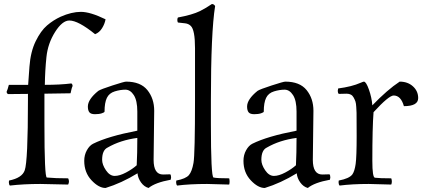

<svg xmlns="http://www.w3.org/2000/svg" viewBox="-20 -915 2100 955"><path d="M319 3 181 0Q98 0 29 8Q24 2 24 -9L25 -17Q90 -30 103 -68Q119 -113 119 -415V-448L20 -447Q13 -451 13 -459Q18 -469 24 -493H120Q121 -509 126.5 -583.5Q132 -658 157.5 -710Q183 -762 214 -788.5Q245 -815 282 -832Q336 -856 382.5 -856Q429 -856 505 -819Q501 -796 487.5 -774.5Q474 -753 453 -745Q369 -813 325 -813Q290 -813 254 -756Q218 -699 211 -631.5Q204 -564 203 -493Q279 -493 335 -500Q341 -496 341 -487Q337 -479 334.5 -466.5Q332 -454 331 -451L201 -449V-299Q201 -33 213 -32Q254 -28 319 -28Q323 -20 323 -12.5Q323 -5 319 3Z M747 -364 744 -120Q744 -47 791 -47L827 -48Q831 -43 831 -32L829 -21Q752 -7 719 20Q697 14 681.5 -7.5Q666 -29 664 -53Q584 -4 505 20Q471 20 435 -18.5Q399 -57 399 -115Q399 -144 412 -167.5Q425 -191 443 -200Q517 -237 663 -265V-360Q663 -415 645.5 -442Q628 -469 603.5 -469Q579 -469 551 -460.5Q523 -452 511.5 -428Q500 -404 500 -360Q500 -356 486.5 -351.5Q473 -347 452.5 -347Q432 -347 424.5 -356.5Q417 -366 417 -385Q417 -421 469 -463Q481 -471 539.5 -490Q598 -509 607 -509Q679 -509 713 -467Q747 -425 747 -364ZM660 -93Q663 -152 663 -229Q579 -218 515 -181Q488 -168 488 -120Q488 -96 507 -68Q526 -40 550.5 -40Q575 -40 607 -57Q639 -74 660 -93Z M1120 3 1010 0Q924 0 861 8Q856 2 856 -9L857 -17Q904 -26 919.5 -44Q935 -62 942.5 -105Q950 -148 950 -419V-675Q950 -766 929 -786Q918 -797 901 -799L865 -803Q862 -808 862 -815.5Q862 -823 865 -828Q936 -841 975 -860Q1001 -873 1034 -895Q1044 -895 1050 -885Q1029 -754 1029 -416V-299Q1029 -36 1042 -32Q1060 -28 1120 -28Q1122 -21 1122 -12Q1122 -3 1120 3Z M1539 -364 1536 -120Q1536 -47 1583 -47L1619 -48Q1623 -43 1623 -32L1621 -21Q1544 -7 1511 20Q1489 14 1473.5 -7.5Q1458 -29 1456 -53Q1376 -4 1297 20Q1263 20 1227 -18.5Q1191 -57 1191 -115Q1191 -144 1204 -167.5Q1217 -191 1235 -200Q1309 -237 1455 -265V-360Q1455 -415 1437.5 -442Q1420 -469 1395.5 -469Q1371 -469 1343 -460.5Q1315 -452 1303.5 -428Q1292 -404 1292 -360Q1292 -356 1278.5 -351.5Q1265 -347 1244.5 -347Q1224 -347 1216.5 -356.5Q1209 -366 1209 -385Q1209 -421 1261 -463Q1273 -471 1331.5 -490Q1390 -509 1399 -509Q1471 -509 1505 -467Q1539 -425 1539 -364ZM1452 -93Q1455 -152 1455 -229Q1371 -218 1307 -181Q1280 -168 1280 -120Q1280 -96 1299 -68Q1318 -40 1342.5 -40Q1367 -40 1399 -57Q1431 -74 1452 -93Z M1704 -449 1665 -448Q1660 -453 1660 -463L1662 -475Q1730 -484 1773 -503Q1787 -509 1790 -509Q1801 -509 1815 -469.5Q1829 -430 1832 -391Q1907 -469 1968 -509Q2008 -509 2034 -485.5Q2060 -462 2060 -427Q2060 -387 1989 -387Q1974 -440 1938 -440Q1914 -440 1838 -357Q1832 -281 1832 -115Q1832 -32 1845 -31Q1868 -28 1926 -28Q1929 -21 1929 -12Q1929 -3 1926 3L1814 0Q1732 0 1669 8Q1664 2 1664 -9L1665 -17Q1718 -27 1733 -48Q1744 -64 1749 -99.5Q1754 -135 1754 -239Q1754 -343 1753.5 -354Q1753 -365 1752 -383Q1751 -401 1748 -410Q1745 -419 1739 -430Q1729 -449 1704 -449Z"/></svg>

Font: Rosarivo
Style: Regular
Weight: 400
Designer: Pablo Ugerman
Foundry: Pablo Ugerman
Version: Version 1.003